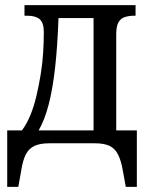

<svg xmlns="http://www.w3.org/2000/svg" viewBox="-20 -556 572 745"><path d="M8 169V-50H65Q84 -75 98 -109.5Q112 -144 121.5 -184.5Q131 -225 138 -268Q145 -311 147.5 -353Q150 -395 150 -431Q150 -468 134 -481.5Q118 -495 86 -495H75V-536H506V-495H500Q481 -495 465 -490Q449 -485 440 -470Q431 -455 431 -423V-50H511V169H468L457 108Q450 67 438 43.5Q426 20 405 10Q384 0 348 0H171Q136 0 114 10Q92 20 80 43.5Q68 67 62 108L51 169ZM130 -50H343V-486H207Q203 -374 193.5 -291Q184 -208 168.5 -149Q153 -90 130 -50Z"/></svg>

Font: Noto Serif Condensed
Style: Regular
Weight: 400
Width: 3
Designer: Monotype Design Team
Foundry: Monotype Imaging Inc.
Version: Version 2.015